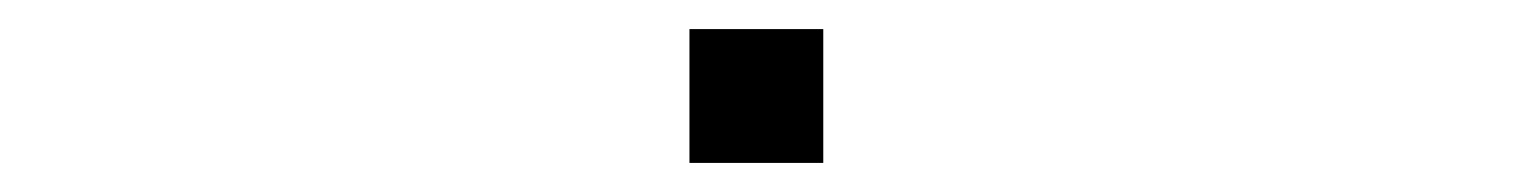

<svg xmlns="http://www.w3.org/2000/svg" viewBox="-20 -426 1040 132"><path d="M454 -314V-406H546V-314Z"/></svg>

Font: M PLUS 1 Light
Style: Regular
Weight: 300
Designer: Coji Morishita
Foundry: UNDERFOREST DESIGN
Version: Version 1.001